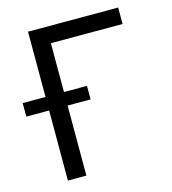

<svg xmlns="http://www.w3.org/2000/svg" viewBox="-136 -794 788 881"><g transform="rotate(-15 258.0 -353.5)"><path d="M506.2 -629.1H165.7V0H78V-707.2H506.2ZM-30.4 -397.1H274.9V-332.9H-30.4Z"/></g></svg>

Font: Pretendard Variable
Style: Regular
Weight: 400
Designer: Base glyphs from Inter by Rasmus Andersson; Hangul glyphs from Noto Sans CJK(Source Han Sans) by Jang Soo-young and Kang
Foundry: Kil Hyung-jin
Version: Version 1.100;FEAKit 1.0